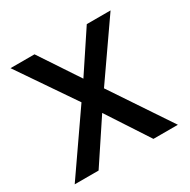

<svg xmlns="http://www.w3.org/2000/svg" viewBox="-125 -641 750 758"><g transform="rotate(-30 250.0 -262.0)"><path d="M295.9 -270.5 476.6 0H365.2L241.2 -189.9L115.2 0H6.3L191.4 -267.1L16.1 -523.9H125.5L244.6 -344.2L363.8 -523.9H472.2Z"/></g></svg>

Font: SolaimanLipi
Style: Bold
Weight: 700
Designer: Solaiman Karim
Foundry: Al Mamun Sumon
Version: Version 2.000